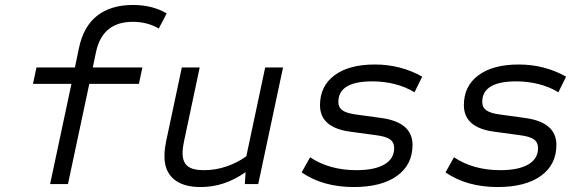

<svg xmlns="http://www.w3.org/2000/svg" viewBox="-20 -742 2360 774"><path d="M182 0 268 -404H113L127 -470H282L298 -547Q316 -635 371.5 -678.5Q427 -722 516 -722Q594 -722 652 -688L620 -627Q574 -654 515 -654Q393 -654 367 -532L354 -470H554L540 -404H340L254 0Z M788 12Q718 12 680.5 -20Q643 -52 643 -111Q643 -128 645 -143.5Q647 -159 649 -169L713 -470H785L722 -173Q720 -163 718 -150.5Q716 -138 716 -125Q716 -89 736 -72.5Q756 -56 802 -56Q849 -56 893 -71Q937 -86 973 -112L1049 -470H1121L1021 0H967L970 -48Q927 -18 882.5 -3Q838 12 788 12Z M1406 12Q1282 12 1196 -47L1230 -108Q1308 -56 1417 -56Q1490 -56 1529.5 -79Q1569 -102 1569 -145Q1569 -168 1552.5 -180Q1536 -192 1496 -197L1393 -211Q1270 -227 1270 -318Q1270 -395 1328.5 -438.5Q1387 -482 1491 -482Q1595 -482 1682 -433L1651 -370Q1615 -392 1571.5 -403Q1528 -414 1481 -414Q1344 -414 1344 -331Q1344 -309 1361 -297Q1378 -285 1418 -280L1520 -266Q1643 -248 1643 -158Q1643 -78 1580.5 -33Q1518 12 1406 12Z M1986 12Q1862 12 1776 -47L1810 -108Q1888 -56 1997 -56Q2070 -56 2109.5 -79Q2149 -102 2149 -145Q2149 -168 2132.5 -180Q2116 -192 2076 -197L1973 -211Q1850 -227 1850 -318Q1850 -395 1908.5 -438.5Q1967 -482 2071 -482Q2175 -482 2262 -433L2231 -370Q2195 -392 2151.5 -403Q2108 -414 2061 -414Q1924 -414 1924 -331Q1924 -309 1941 -297Q1958 -285 1998 -280L2100 -266Q2223 -248 2223 -158Q2223 -78 2160.5 -33Q2098 12 1986 12Z"/></svg>

Font: Sometype Mono
Style: Italic
Weight: 400
Italic angle: -12°
Monospace: yes
Designer: Ryoichi Tsunekawa
Foundry: Dharma Type
Version: Version 1.000; ttfautohint (v1.8.3)